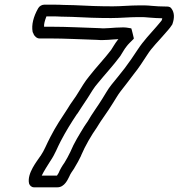

<svg xmlns="http://www.w3.org/2000/svg" viewBox="-20 -764 762 819"><path d="M119 -629C120 -627 120 -624 122 -622C122 -622 124 -613 134 -605C138 -602 143 -600 148 -600H191C259 -600 324 -596 393 -594C426 -591 457 -596 485 -597C484 -596 483 -595 481 -592C470 -578 462 -563 454 -551C426 -514 391 -478 360 -438C341 -415 328 -392 313 -368C303 -350 281 -323 268 -300C243 -262 218 -225 195 -180C178 -148 169 -122 153 -99L152 -98C139 -78 94 -24 104 19C107 28 115 35 125 35H225C256 35 270 -1 274 -8C274 -9 276 -11 276 -12C279 -20 288 -34 296 -45C296 -45 297 -46 297 -47C308 -65 318 -83 326 -100V-101C344 -143 369 -186 395 -223C395 -224 396 -224 396 -225C412 -252 439 -287 459 -320C472 -340 483 -360 494 -374C513 -398 532 -423 550 -447C572 -474 589 -501 608 -530C628 -562 656 -588 684 -621C691 -630 703 -641 713 -657C714 -658 716 -661 716 -663C724 -686 725 -710 711 -728C708 -733 701 -736 694 -736C681 -736 670 -737 656 -737L628 -739C617 -740 607 -741 596 -741H574C534 -741 497 -737 461 -737C406 -737 350 -739 295 -742L250 -743C236 -744 224 -744 212 -744H168C159 -744 148 -738 143 -729C122 -692 114 -658 119 -629ZM168 -650C167 -661 171 -676 178 -694H205C217 -694 228 -694 241 -693H242L287 -692C342 -689 398 -687 454 -687C494 -687 531 -691 567 -691H589C596 -691 604 -690 617 -689L646 -687H648C655 -687 664 -686 672 -686C672 -683 671 -680 669 -676C663 -668 656 -661 648 -651C621 -620 592 -590 567 -552C548 -523 531 -498 512 -473C494 -449 474 -426 455 -402C439 -382 429 -362 416 -342C399 -314 372 -278 354 -246C349 -238 343 -231 339 -224C319 -191 296 -155 280 -116C272 -99 264 -85 255 -70C245 -56 236 -41 230 -26C227 -21 224 -17 223 -15H158C167 -34 184 -60 194 -76C216 -108 224 -134 239 -162C261 -204 282 -238 308 -277C308 -278 310 -279 310 -279C319 -294 341 -326 354 -346C369 -370 381 -391 398 -410C428 -447 462 -483 494 -526C494 -527 495 -528 495 -528C505 -544 511 -555 519 -565C527 -576 537 -585 549 -597C550 -598 550 -599 551 -600C551 -600 541 -643 540 -643C532 -644 520 -647 510 -647H500C464 -647 433 -641 403 -644H402C335 -646 268 -650 198 -650Z"/></svg>

Font: Hussar Pisanka
Style: OutKur
Weight: 400
Designer: Robert Jablonski
Foundry: Cannot Into Space Fonts
Version: Version 1.070